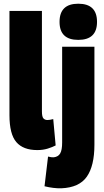

<svg xmlns="http://www.w3.org/2000/svg" viewBox="-20 -799 560 1035"><path d="M206 -740V-199Q206 -170 214 -161Q222 -152 236 -152Q247 -152 267 -157L280 -15Q263 -6 237.5 2Q212 10 181 10Q105 10 68 -33Q31 -76 31 -178V-740ZM402 -584Q301 -584 301 -681Q301 -779 402 -779Q503 -779 503 -681Q503 -584 402 -584ZM489 -547V-19Q489 95 448 153.5Q407 212 311 216Q268 217 220 205L239 45Q258 50 270 49Q294 46 304.5 28Q315 10 315 -31V-547Z"/></svg>

Font: Georama SemiCondensed ExtraBold
Style: Regular
Weight: 800
Width: 4
Designer: Jean-Baptiste Levee
Foundry: Production Type
Version: Version 1.000